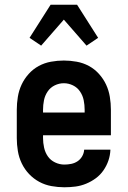

<svg xmlns="http://www.w3.org/2000/svg" viewBox="-20 -784 540 812"><path d="M252 8Q225 8 197.5 3Q170 -2 146 -15Q122 -28 103 -48Q84 -68 72 -93Q60 -118 55.5 -145.5Q51 -173 51 -200V-320Q51 -347 55.5 -374.5Q60 -402 71.5 -426.5Q83 -451 101.5 -471.5Q120 -492 144 -505Q168 -518 195.5 -523Q223 -528 250 -528Q277 -528 304.5 -523Q332 -518 356 -505Q380 -492 398.5 -471.5Q417 -451 428.5 -426.5Q440 -402 444.5 -374.5Q449 -347 449 -320V-212H162V-200Q162 -180 166.5 -159.5Q171 -139 182.5 -122.5Q194 -106 213 -97Q232 -88 252 -88Q267 -88 281.5 -91Q296 -94 308 -102Q320 -110 327.5 -123Q335 -136 336 -151H447Q446 -127 438.5 -105Q431 -83 417.5 -63.5Q404 -44 385 -30Q366 -16 344 -7Q322 2 299 5Q276 8 252 8ZM162 -308H338V-320Q338 -340 334 -360Q330 -380 318.5 -397Q307 -414 288.5 -423Q270 -432 250 -432Q230 -432 211.5 -423Q193 -414 181.5 -397Q170 -380 166 -360Q162 -340 162 -320ZM154 -591 105 -624 194 -764H306L395 -624L346 -591L250 -701Z"/></svg>

Font: Iosevka Algr
Style: Bold
Weight: 700
Monospace: yes
Designer: Belleve Invis
Foundry: Belleve Invis
Version: Version 26.0.2; ttfautohint (v1.8.3)